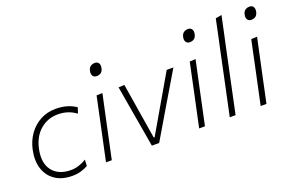

<svg xmlns="http://www.w3.org/2000/svg" viewBox="-94 -1083 2177 1436"><g transform="rotate(-20 994.5 -365.0)"><path d="M278 9.5Q196 9.5 142 -27.2Q88 -64 67.2 -128Q46.5 -192 63.5 -274Q77.5 -342 114.8 -394.2Q152 -446.5 207 -475.8Q262 -505 328.5 -505Q424 -505 489.5 -459L474.5 -414Q439.5 -439 404.5 -449.8Q369.5 -460.5 328.5 -460.5Q250 -460.5 190.2 -410Q130.5 -359.5 110.5 -267Q87.5 -158.5 135.8 -96.8Q184 -35 282 -35Q315 -35 346.5 -45.2Q378 -55.5 405.5 -73L403 -23.5Q382.5 -11 349.5 -0.8Q316.5 9.5 278 9.5Z M547 0Q559 -56 569.8 -107.2Q580.5 -158.5 594 -220.5L604.5 -270Q618 -333 629 -386Q640 -439 652 -494.5L699 -496.5Q686.5 -439 675.5 -386.8Q664.5 -334.5 650.5 -270L640 -220.5Q627 -159 616 -107.5Q605 -56 593 0ZM702.5 -629.5Q683 -629.5 673 -644Q663 -658.5 668 -682.5Q673 -707.5 688 -717.5Q703 -727.5 722.5 -727.5Q742.5 -727.5 752 -712.8Q761.5 -698 756.5 -674Q751.5 -650 737.2 -639.8Q723 -629.5 702.5 -629.5Z M912 0Q904 -46.5 895.8 -94.2Q887.5 -142 880 -187L864.5 -275.5Q855.5 -329.5 845.8 -385.8Q836 -442 827 -494.5L874 -497Q885 -428.5 895.8 -362.2Q906.5 -296 918 -225L946 -52H953L1054 -226Q1094 -295 1132.8 -361.5Q1171.5 -428 1210 -494.5H1263.5Q1197.5 -383.5 1132 -273.5L1079.5 -185Q1052 -138.5 1025 -92.5Q998 -46.5 970 0Z M1288.5 0Q1300.5 -56 1311.2 -107.2Q1322 -158.5 1335.5 -220.5L1346 -270Q1359.5 -333 1370.5 -386Q1381.5 -439 1393.5 -494.5L1440.5 -496.5Q1428 -439 1417 -386.8Q1406 -334.5 1392 -270L1381.5 -220.5Q1368.5 -159 1357.5 -107.5Q1346.5 -56 1334.5 0ZM1444 -629.5Q1424.5 -629.5 1414.5 -644Q1404.5 -658.5 1409.5 -682.5Q1414.5 -707.5 1429.5 -717.5Q1444.5 -727.5 1464 -727.5Q1484 -727.5 1493.5 -712.8Q1503 -698 1498 -674Q1493 -650 1478.8 -639.8Q1464.5 -629.5 1444 -629.5Z M1532 0Q1544 -56 1555 -108Q1566 -160 1579 -221L1636.5 -493.5Q1650 -556.5 1662.8 -616Q1675.5 -675.5 1687 -731.5L1735.5 -740Q1722.5 -678.5 1709.8 -618.5Q1697 -558.5 1683 -494L1625 -220.5Q1612 -158.5 1601 -107.2Q1590 -56 1578.5 0Z M1778 0Q1790 -56 1800.8 -107.2Q1811.5 -158.5 1825 -220.5L1835.5 -270Q1849 -333 1860 -386Q1871 -439 1883 -494.5L1930 -496.5Q1917.5 -439 1906.5 -386.8Q1895.5 -334.5 1881.5 -270L1871 -220.5Q1858 -159 1847 -107.5Q1836 -56 1824 0ZM1933.5 -629.5Q1914 -629.5 1904 -644Q1894 -658.5 1899 -682.5Q1904 -707.5 1919 -717.5Q1934 -727.5 1953.5 -727.5Q1973.5 -727.5 1983 -712.8Q1992.5 -698 1987.5 -674Q1982.5 -650 1968.2 -639.8Q1954 -629.5 1933.5 -629.5Z"/></g></svg>

Font: Commissioner ExtraLight
Style: Italic
Weight: 200
Italic angle: -12°
Designer: Kostas Bartsokas
Foundry: Kostas Bartsokas
Version: Version 1.000; ttfautohint (v1.8.3)